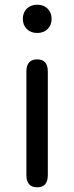

<svg xmlns="http://www.w3.org/2000/svg" viewBox="-20 -795 315 815"><path d="M138 0Q92 0 92 -52V-491Q92 -543 138 -543Q183 -543 183 -491V-52Q183 0 138 0ZM138 -655Q111 -655 94 -671.5Q77 -688 77 -715Q77 -742 94 -758.5Q111 -775 138 -775Q165 -775 182 -758.5Q199 -742 199 -715Q199 -688 182 -671.5Q165 -655 138 -655Z"/></svg>

Font: Resource Han Rounded JP
Style: Regular
Weight: 400
Designer: Cyano Hao (round all glyphs); Ryoko NISHIZUKA 西塚涼子 (kana, bopomofo & ideographs); Paul D. Hunt (Latin, Greek & Cyrillic)
Foundry: Cyano Hao
Version: 0.990